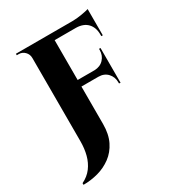

<svg xmlns="http://www.w3.org/2000/svg" viewBox="-189 -725 923 1014"><g transform="rotate(-30 272.5 -218.5)"><path d="M459 -317V-277H263V-317ZM503 -600V-560H263V-600ZM459 -279V-191L450 -192V-199Q450 -232 429 -254.5Q408 -277 373 -277V-279ZM459 -403V-315H373V-317Q408 -318 429 -340.5Q450 -363 450 -396V-403ZM503 -563V-455H494V-465Q494 -508 470 -533.5Q446 -559 401 -560V-563ZM503 -615V-591L401 -600Q428 -600 459.5 -605.5Q491 -611 503 -615ZM124 -537H121Q121 -560 105.5 -575.5Q90 -591 69 -591Q68 -591 62.5 -591Q57 -591 57 -591V-600H128ZM270 -600V-49Q270 13 248.5 56.5Q227 100 190.5 127Q154 154 110 166Q66 178 20 178V168Q57 150 79 120.5Q101 91 111 53Q121 15 121 -30V-600Z"/></g></svg>

Font: Cinzel
Style: Bold
Weight: 700
Designer: Natanael Gama
Version: Version 2.000